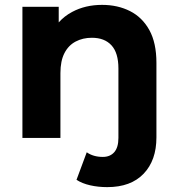

<svg xmlns="http://www.w3.org/2000/svg" viewBox="-20 -566 731 788"><path d="M399 -546Q463 -546 513.5 -520.5Q564 -495 593 -442.5Q622 -390 622 -308V-2Q622 92 569.5 147Q517 202 420 202Q383 202 350 194.5Q317 187 294 172L336 59Q363 78 402 78Q432 78 449 58.5Q466 39 466 0V-285Q466 -349 437.5 -380Q409 -411 357 -411Q320 -411 290.5 -395.5Q261 -380 244.5 -348Q228 -316 228 -266V0H72V-538H221V-474Q244 -500 276 -517Q330 -546 399 -546Z"/></svg>

Font: Montserrat Z
Style: Bold
Weight: 700
Designer: Julieta Ulanovsky
Foundry: Julieta Ulanovsky
Version: Version 8.000